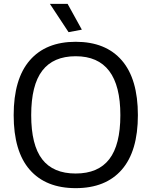

<svg xmlns="http://www.w3.org/2000/svg" viewBox="-20 -967 787 997"><path d="M336 -800 239 -947H331L405 -813ZM373 10Q218 10 134.5 -85.5Q51 -181 51 -369Q51 -557 134.5 -653.5Q218 -750 373 -750Q529 -750 612.5 -653.5Q696 -557 696 -369Q696 -182 612.5 -86Q529 10 373 10ZM373 -66Q490 -66 547.5 -140.5Q605 -215 605 -369Q605 -675 373 -675Q257 -675 199.5 -600Q142 -525 142 -369Q142 -214 199 -140Q256 -66 373 -66Z"/></svg>

Font: Encode Sans
Style: Regular
Weight: 400
Designer: Pablo Impallari, Andres Torresi
Foundry: Pablo Impallari, Andres Torresi
Version: Version 1.000; ttfautohint (v1.00) -l 8 -r 50 -G 200 -x 14 -